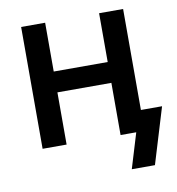

<svg xmlns="http://www.w3.org/2000/svg" viewBox="-79 -614 777 842"><g transform="rotate(-10 309.5 -192.5)"><path d="M444.8 -325.2V-232.4H149.9V-325.2ZM177.7 -542.5V0H70.8V-542.5ZM524.9 -542.5V0H418V-542.5ZM440.4 156.2 487.8 0H453.1V-92.8H619.1L543.5 156.2Z"/></g></svg>

Font: Inter 16pt Medium
Style: Regular
Weight: 500
Version: Version 4.001;git-66647c0bb